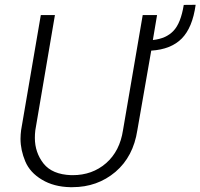

<svg xmlns="http://www.w3.org/2000/svg" viewBox="-20 -774 839 804"><path d="M577.6 -710.9 495.1 -229C486.3 -170.9 462.9 -124.5 424.3 -90.8C385.7 -57.1 338.9 -40.5 284.2 -40.5C282.2 -40.5 279.8 -40.5 277.8 -40.5C225.1 -42.5 186.5 -58.6 162.1 -89.4C138.2 -120.1 126 -155.8 126 -196.3C126 -206.5 126.5 -217.3 127.9 -228.5L210 -710.9H150.9L68.4 -229C66.9 -216.8 65.9 -204.6 65.9 -192.9C65.9 -161.1 72.8 -129.4 85.9 -98.1C99.1 -66.9 122.1 -41.5 155.8 -21.5C189 -1.5 228.5 8.8 273.9 9.8C276.9 9.8 280.3 9.8 283.2 9.8C353 9.8 413.1 -11.7 463.4 -54.2C513.7 -97.2 543.9 -155.3 555.2 -229L613.3 -562C668.5 -565.4 711.4 -582.5 741.2 -612.8C771 -643.1 790.5 -689.9 799.3 -753.9L749.5 -753.4C741.2 -702.6 727.1 -666.5 706.5 -645C686 -623 657.2 -610.4 620.1 -606.4L637.7 -710.9Z"/></svg>

Font: Roboto Light
Style: Italic
Weight: 300
Italic angle: -12°
Designer: Google
Version: Version 2.137; 2017